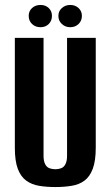

<svg xmlns="http://www.w3.org/2000/svg" viewBox="-20 -744 447 776"><path d="M204 12Q168 12 138 7Q108 2 86 -14Q64 -30 52 -61.5Q40 -93 40 -147V-591H156V-114Q156 -93 162.5 -80.5Q169 -68 180 -64Q191 -60 204 -60Q216 -60 227 -64Q238 -68 244.5 -80.5Q251 -93 251 -114V-591H367V-147Q367 -94 355 -62Q343 -30 321.5 -14Q300 2 269.5 7Q239 12 204 12ZM144 -634Q123 -634 109.5 -647Q96 -660 96 -680Q96 -699 109.5 -711.5Q123 -724 144 -724Q164 -724 177 -711.5Q190 -699 190 -680Q190 -660 177 -647Q164 -634 144 -634ZM264 -634Q244 -634 230 -647Q216 -660 216 -680Q216 -699 230 -711.5Q244 -724 264 -724Q284 -724 297.5 -711.5Q311 -699 311 -680Q311 -660 297.5 -647Q284 -634 264 -634Z"/></svg>

Font: Alumni Sans
Style: Bold
Weight: 700
Designer: Robert E. Leuschke
Foundry: Robert E. Leuschke
Version: Version 1.018